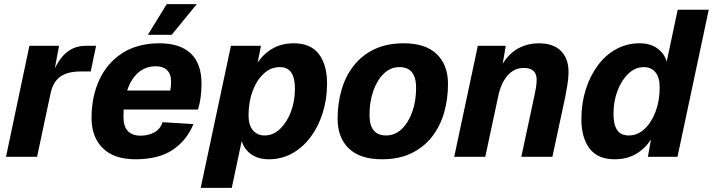

<svg xmlns="http://www.w3.org/2000/svg" viewBox="-20 -757 3442 927"><path d="M9 0 122 -536H265L245 -428Q273 -484 309.5 -510Q346 -536 396 -536H444L418 -412H369Q306 -412 270.5 -386.5Q235 -361 223 -301L159 0Z M634 12Q530 12 476 -42Q422 -96 422 -187Q422 -291 460 -372.5Q498 -454 571.5 -501Q645 -548 750 -548Q849 -548 901 -499Q953 -450 953 -353Q953 -319 948.5 -286Q944 -253 936 -228H577Q576 -212 576 -195Q576 -146 597.5 -124Q619 -102 659 -102Q697 -102 725.5 -118Q754 -134 765 -167L914 -158Q881 -78 813 -33Q745 12 634 12ZM732 -437Q682 -437 647 -406Q612 -375 594 -320H802Q804 -328 805 -338.5Q806 -349 806 -363Q806 -400 786.5 -418.5Q767 -437 732 -437ZM694 -589 785 -737H930L809 -589Z M949 150 1095 -536H1240L1224 -455Q1254 -499 1297.5 -523.5Q1341 -548 1399 -548Q1480 -548 1519.5 -496Q1559 -444 1559 -354Q1559 -278 1538 -211.5Q1517 -145 1479 -94.5Q1441 -44 1390 -16Q1339 12 1278 12Q1227 12 1193 -12Q1159 -36 1147 -76L1099 150ZM1258 -103Q1299 -103 1332 -134.5Q1365 -166 1384.5 -217Q1404 -268 1404 -329Q1404 -380 1386.5 -406.5Q1369 -433 1330 -433Q1288 -433 1254 -402Q1220 -371 1200 -318.5Q1180 -266 1180 -200Q1180 -153 1201 -128Q1222 -103 1258 -103Z M1824 12Q1719 12 1664.5 -40Q1610 -92 1610 -184Q1610 -257 1629 -323Q1648 -389 1687.5 -439.5Q1727 -490 1787 -519Q1847 -548 1929 -548Q2035 -548 2089 -495.5Q2143 -443 2143 -352Q2143 -278 2124 -212.5Q2105 -147 2065.5 -96.5Q2026 -46 1966 -17Q1906 12 1824 12ZM1844 -103Q1887 -103 1919.5 -134Q1952 -165 1970.5 -217Q1989 -269 1989 -333Q1989 -433 1909 -433Q1866 -433 1833.5 -402Q1801 -371 1782.5 -318.5Q1764 -266 1764 -202Q1764 -103 1844 -103Z M2173 0 2287 -536H2422L2407 -449Q2440 -502 2485 -525Q2530 -548 2581 -548Q2652 -548 2688.5 -511Q2725 -474 2725 -410Q2725 -380 2719 -344.5Q2713 -309 2708 -284L2647 0H2497L2560 -294Q2564 -312 2567.5 -332.5Q2571 -353 2571 -372Q2571 -429 2508 -429Q2464 -429 2432 -394Q2400 -359 2386 -295L2323 0Z M2947 12Q2866 12 2826.5 -40Q2787 -92 2787 -182Q2787 -258 2808 -324.5Q2829 -391 2866.5 -441.5Q2904 -492 2955.5 -520Q3007 -548 3068 -548Q3119 -548 3153 -524Q3187 -500 3199 -460L3252 -710H3402L3251 0H3108L3123 -83Q3093 -38 3049.5 -13Q3006 12 2947 12ZM3016 -103Q3058 -103 3091.5 -134Q3125 -165 3145 -217.5Q3165 -270 3165 -336Q3165 -383 3144.5 -408Q3124 -433 3088 -433Q3047 -433 3014 -401.5Q2981 -370 2961.5 -319Q2942 -268 2942 -207Q2942 -156 2959.5 -129.5Q2977 -103 3016 -103Z"/></svg>

Font: Geist
Style: Bold Italic
Weight: 700
Italic angle: -12°
Designer: Basement.studio, Andrés Briganti, Mateo Zaragoza
Foundry: Basement.studio, Vercel, Andrés Briganti, Guido Ferreyra, Mateo Zaragoza
Version: Version 1.500; ttfautohint (v1.8.4.7-5d5b)